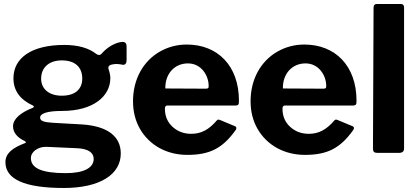

<svg xmlns="http://www.w3.org/2000/svg" viewBox="-20 -762 2090 957"><path d="M591 -553C576 -553 558 -547 537 -536C516 -524 500 -510 487 -495C483 -490 478 -488 473 -488C469 -488 465 -490 460 -493C422 -523 369 -538 300 -538C137 -538 47 -473 47 -372C47 -311 79 -266 144 -236C147 -234 149 -232 149 -231C149 -228 146 -226 142 -224C83 -201 45 -169 45 -133C45 -102 64 -78 103 -59C107 -57 109 -55 109 -53C109 -51 107 -49 103 -48C42 -25 7 3 7 46C7 132 104 175 298 175C479 175 582 107 582 3C582 -81 518 -134 386 -142L243 -150C198 -153 180 -159 180 -176C180 -196 214 -209 289 -209C445 -209 530 -282 530 -373C530 -385 527 -400 521 -418C520 -420 520 -423 520 -425C520 -433 527 -439 541 -441C548 -442 554 -443 559 -443C568 -443 578 -442 588 -440C590 -439 592 -439 594 -439C605 -439 611 -447 611 -463V-531C611 -546 604 -553 591 -553ZM288 -285C224 -285 185 -319 185 -370C185 -425 224 -461 288 -461C356 -461 390 -426 390 -370C390 -319 356 -285 288 -285ZM368 -23C420 -20 447 -1 447 30C447 75 397 101 308 101C185 101 134 75 134 26C134 -7 171 -30 207 -30C210 -30 212 -30 214 -30Z M802 -220C802 -231 806 -236 814 -236H1154C1170 -237 1171 -243 1171 -260C1171 -435 1064 -540 911 -540C862 -540 818 -528 777 -505C695 -458 643 -369 643 -257C643 -205 655 -159 678 -119C725 -38 811 10 914 10C1024 10 1089 -22 1154 -113C1157 -116 1158 -120 1158 -123C1158 -128 1156 -131 1151 -133L1079 -163C1074 -165 1071 -166 1069 -166C1066 -166 1064 -165 1061 -162C1020 -114 981 -95 933 -95C896 -95 865 -107 840 -130C815 -153 802 -183 802 -220ZM804 -321C804 -322 804 -323 804 -324C804 -395 850 -446 917 -446C983 -446 1020 -386 1020 -334C1020 -322 1018 -320 1003 -320Z M1388 -220C1388 -231 1392 -236 1400 -236H1740C1756 -237 1757 -243 1757 -260C1757 -435 1650 -540 1497 -540C1448 -540 1404 -528 1363 -505C1281 -458 1229 -369 1229 -257C1229 -205 1241 -159 1264 -119C1311 -38 1397 10 1500 10C1610 10 1675 -22 1740 -113C1743 -116 1744 -120 1744 -123C1744 -128 1742 -131 1737 -133L1665 -163C1660 -165 1657 -166 1655 -166C1652 -166 1650 -165 1647 -162C1606 -114 1567 -95 1519 -95C1482 -95 1451 -107 1426 -130C1401 -153 1388 -183 1388 -220ZM1390 -321C1390 -322 1390 -323 1390 -324C1390 -395 1436 -446 1503 -446C1569 -446 1606 -386 1606 -334C1606 -322 1604 -320 1589 -320Z M1994 -724C1994 -736 1989 -742 1979 -742H1858C1847 -742 1842 -736 1842 -723L1839 -21C1839 -6 1845 0 1861 0H1967C1987 0 1994 -7 1994 -24Z"/></svg>

Font: Libre Franklin
Style: Bold
Weight: 700
Designer: Pablo Impallari, Rodrigo Fuenzalida
Foundry: Impallari Type
Version: Version 1.002; ttfautohint (v1.5)